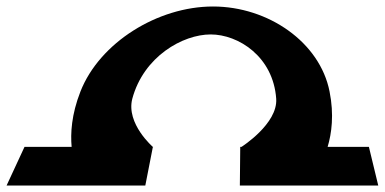

<svg xmlns="http://www.w3.org/2000/svg" viewBox="-20 -573 1184 591"><path d="M387.2 -269C422.1 -399 542.5 -467 628.5 -467C713.5 -467 821.1 -399 830.2 -269C835.4 -192 723.5 -121 723.5 -121H725.5H719.5L718.3 -2H1144.3L1115.5 -121H988.5C1000.8 -162 1008.7 -220 994.5 -291C964.8 -443 805.6 -553 635.6 -553C465.6 -553 286.6 -442 227.5 -291C199.7 -220 196.8 -162 200.5 -121H55.5L0.3 -2H427.3L450.4 -120H451.4C451.4 -120 367.4 -192 387.2 -269Z"/></svg>

Font: Hussar Milosc
Style: Obl
Weight: 700
Foundry: Cannot Into Space Fonts
Version: Version 1.02